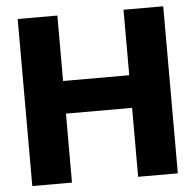

<svg xmlns="http://www.w3.org/2000/svg" viewBox="-52 -781 848 833"><g transform="rotate(-5 372.0 -364.0)"><path d="M55.2 0V-727.5H228V-442.4H516.1V-727.5H689V0H516.1V-300.3H228V0Z"/></g></svg>

Font: Inter 17pt ExtraBold
Style: Regular
Weight: 800
Version: Version 4.001;git-66647c0bb